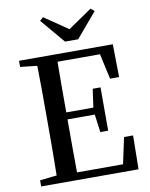

<svg xmlns="http://www.w3.org/2000/svg" viewBox="-102 -1035 866 1109"><g transform="rotate(-10 331.5 -481.0)"><path d="M406 -800 528 -944 507 -962 367 -866 228 -961 208 -943 329 -800ZM569 -198 536 -44H266C265 -143 265 -244 265 -355H425L439 -250H485V-504H439L424 -396H265C265 -499 265 -597 266 -693H515L548 -544H601L598 -737H48V-701L147 -690C149 -592 149 -492 149 -394V-343C149 -243 149 -144 147 -47L48 -36V0H619L622 -198Z"/></g></svg>

Font: Source Han Serif CN SemiBold
Style: Regular
Weight: 600
Designer: Ryoko NISHIZUKA 西塚涼子 (kana & ideographs); Frank Grießhammer (Latin, Greek & Cyrillic); Wenlong ZHANG 张文龙 (bopomofo); San
Foundry: Adobe Systems Incorporated
Version: Version 1.000;PS 1;hotconv 16.6.53;makeotf.lib2.5.65590